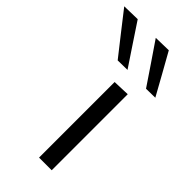

<svg xmlns="http://www.w3.org/2000/svg" viewBox="-374 -834 891 891"><g transform="rotate(45 71.0 -389.0)"><path d="M87 0V-496L170 -499V0ZM26 -577Q-12.5 -626 -51.5 -675.5Q-90.5 -725 -130 -776L-43.5 -778Q-11 -728.5 22.5 -678.5Q56 -628.5 89.5 -578ZM212 -577Q179 -626 145.5 -675.5Q111.5 -725 77 -776L160.5 -778Q188 -728.5 216 -679Q244 -629 272 -578Z"/></g></svg>

Font: Heraclito
Style: Regular
Weight: 400
Designer: Kostas Bartsokas (font) & Cristiano Sobral (main changes)
Foundry: Kostas Bartsokas (font) & Cristiano Sobral (main changes)
Version: Version 1.00;July 8, 2020;FontCreator 13.0.0.2655 64-bit